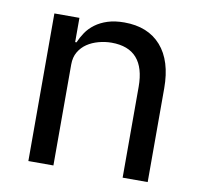

<svg xmlns="http://www.w3.org/2000/svg" viewBox="-67 -631 735 702"><g transform="rotate(10 300.5 -280.0)"><path d="M82 -548H175V-458H180Q188 -477 200.5 -495.5Q213 -514 232.5 -528.5Q252 -543 278.5 -551.5Q305 -560 340 -560Q428 -560 476.5 -505Q525 -450 525 -348V0H432V-337Q432 -479 307 -479Q283 -479 259 -472.5Q235 -466 216.5 -453.5Q198 -441 186.5 -421.5Q175 -402 175 -375V0H82Z"/></g></svg>

Font: IBM Plex Sans Thai Text
Style: Regular
Weight: 450
Designer: Mike Abbink, Paul van der Laan, Pieter van Rosmalen, Ben Mitchell, Mark Frömberg
Foundry: Bold Monday
Version: Version 1.1